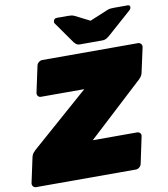

<svg xmlns="http://www.w3.org/2000/svg" viewBox="-120 -1001 946 1083"><g transform="rotate(-10 352.5 -460.0)"><path d="M-1 0Q-12 0 -18.5 -8Q-25 -16 -23 -27L8 -171Q11 -185 18.5 -193.5Q26 -202 30 -206L362 -497H114Q103 -497 97 -505Q91 -513 93 -524L125 -673Q127 -684 136.5 -692Q146 -700 157 -700H705Q716 -700 722.5 -692Q729 -684 727 -673L696 -531Q694 -521 688.5 -513Q683 -505 676 -498L359 -205H613Q624 -205 630.5 -197Q637 -189 634 -178L602 -27Q600 -16 590.5 -8Q581 0 570 0ZM381 -750Q370 -750 363 -754.5Q356 -759 348 -769L262 -891Q258 -896 260 -904Q263 -920 279 -920H342Q352 -920 361.5 -919Q371 -918 381 -913L464 -871L565 -913Q576 -918 586 -919Q596 -920 606 -920H685Q701 -920 698 -904Q696 -896 690 -891L552 -769Q540 -759 531 -754.5Q522 -750 511 -750Z"/></g></svg>

Font: Rubik Black
Style: Italic
Weight: 900
Italic angle: -12°
Designer: Hubert and Fischer
Foundry: Hubert and Fischer
Version: Version 2.300;gftools[0.9.30]